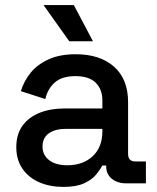

<svg xmlns="http://www.w3.org/2000/svg" viewBox="-20 -720 617 754"><path d="M229 14Q176 14 134.5 -4Q93 -22 68.5 -57Q44 -92 44 -142Q44 -193 68.5 -226.5Q93 -260 135.5 -277Q178 -294 232 -294H382V-326Q382 -369 356 -395Q330 -421 276 -421Q223 -421 195 -396Q167 -371 158 -331L62 -362Q74 -402 100.5 -434.5Q127 -467 171 -487Q215 -507 277 -507Q373 -507 428 -458Q483 -409 483 -319V-116Q483 -86 511 -86H553V0H476Q441 0 419 -18Q397 -36 397 -67V-70H382Q374 -55 358 -35Q342 -15 311 -0.5Q280 14 229 14ZM244 -71Q306 -71 344 -106.5Q382 -142 382 -204V-214H238Q197 -214 172 -196.5Q147 -179 147 -145Q147 -111 173 -91Q199 -71 244 -71ZM252 -558 151 -700H270L345 -558Z"/></svg>

Font: Space Grotesk Medium
Style: Regular
Weight: 500
Designer: Florian Karsten
Foundry: Florian Karsten
Version: Version 2.000